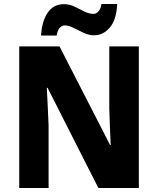

<svg xmlns="http://www.w3.org/2000/svg" viewBox="-20 -1041 796 968"><path d="M680 -93H476L220 -598H216Q219 -547 221 -498.5Q223 -450 225 -408V-93H77V-807H280L535 -310H538Q536 -360 534 -406Q532 -452 531 -493V-807H680ZM187 -862Q191 -933 220 -976.5Q249 -1020 303 -1020Q330 -1020 355 -1008Q380 -996 404.5 -983.5Q429 -971 452 -971Q465 -971 476 -983Q487 -995 492 -1021H571Q567 -941 533.5 -902Q500 -863 454 -863Q428 -863 401.5 -875.5Q375 -888 350.5 -900.5Q326 -913 305 -913Q294 -913 282 -901.5Q270 -890 266 -862Z"/></svg>

Font: Noto Sans Telugu UI SemiCondensed ExtraBold
Style: Regular
Weight: 800
Width: 4
Designer: Jelle Bosma - Monotype Design Team
Foundry: Monotype Imaging Inc.
Version: Version 2.005; ttfautohint (v1.8.4.7-5d5b)